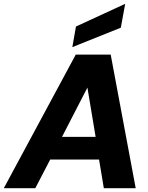

<svg xmlns="http://www.w3.org/2000/svg" viewBox="-61 -986 777 1006"><path d="M-41 0 336 -700H519L650 0H483L458 -150H202L124 0ZM264 -269H440L397 -527ZM318 -739 337 -847 595 -966 572 -841Z"/></svg>

Font: Rethink Sans ExtraBold
Style: Italic
Weight: 800
Italic angle: -10°
Designer: The Rethink Sans project authors (Hans Thiessen). DM Sans designed by Colophon Foundry.
Foundry: Rethink Communications LLC
Version: Version 1.001